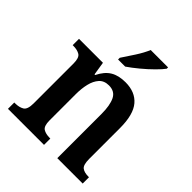

<svg xmlns="http://www.w3.org/2000/svg" viewBox="-209 -899 1032 1032"><g transform="rotate(45 306.5 -383.0)"><path d="M21 0V-48H27Q58 -48 78 -60Q98 -72 98 -118V-422Q98 -465 79 -476.5Q60 -488 30 -488H25V-536H207L219 -460H224Q247 -507 281 -527.5Q315 -548 367 -548Q441 -548 480.5 -501.5Q520 -455 520 -353V-119Q520 -73 536.5 -60.5Q553 -48 584 -48H589V0H396V-336Q396 -401 378.5 -437Q361 -473 316 -473Q280 -473 260 -450.5Q240 -428 231.5 -392Q223 -356 223 -314V-114Q223 -71 241.5 -59.5Q260 -48 290 -48H295V0ZM252 -619Q273 -650 299.5 -691Q326 -732 340 -766H472V-756Q460 -739 431.5 -710.5Q403 -682 368.5 -653.5Q334 -625 306 -606H252Z"/></g></svg>

Font: Noto Serif Myanmar SemiCondensed SemiBold
Style: Regular
Weight: 600
Width: 4
Designer: Ben Mitchell and the Monotype Design Team
Foundry: Monotype Imaging Inc.
Version: Version 2.106; ttfautohint (v1.8.4.7-5d5b)